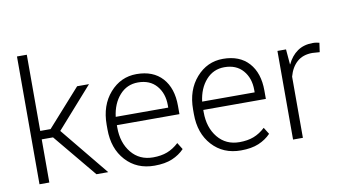

<svg xmlns="http://www.w3.org/2000/svg" viewBox="-76 -940 2004 1127"><g transform="rotate(-10 926.0 -376.5)"><path d="M203.6 -257.3H136.2V0H77.6V-761.7H136.2V-307.6H197.8L395 -528.3H465.8L252 -287.1L487.3 0H417Z M762.2 9.8Q656.7 9.8 591.6 -61.8Q526.4 -133.3 526.4 -248.5V-275.4Q526.4 -391.1 591.1 -464.6Q655.8 -538.1 750 -538.1Q849.1 -538.1 903.6 -477.8Q958 -417.5 958 -312.5V-262.7H585V-248.5Q585 -157.7 633.3 -98.6Q681.6 -39.6 762.2 -39.6Q810.5 -39.6 846.9 -53.5Q883.3 -67.4 916 -97.7L940.9 -57.6Q911.1 -26.4 868.2 -8.3Q825.2 9.8 762.2 9.8ZM750 -488.3Q684.1 -488.3 640.4 -439.2Q596.7 -390.1 586.9 -312H899.9V-326.7Q899.9 -397 860.4 -442.6Q820.8 -488.3 750 -488.3Z M1277.3 9.8Q1171.9 9.8 1106.7 -61.8Q1041.5 -133.3 1041.5 -248.5V-275.4Q1041.5 -391.1 1106.2 -464.6Q1170.9 -538.1 1265.1 -538.1Q1364.3 -538.1 1418.7 -477.8Q1473.1 -417.5 1473.1 -312.5V-262.7H1100.1V-248.5Q1100.1 -157.7 1148.4 -98.6Q1196.8 -39.6 1277.3 -39.6Q1325.7 -39.6 1362.1 -53.5Q1398.4 -67.4 1431.2 -97.7L1456.1 -57.6Q1426.3 -26.4 1383.3 -8.3Q1340.3 9.8 1277.3 9.8ZM1265.1 -488.3Q1199.2 -488.3 1155.5 -439.2Q1111.8 -390.1 1102.1 -312H1415V-326.7Q1415 -397 1375.5 -442.6Q1335.9 -488.3 1265.1 -488.3Z M1832 -478 1788.6 -481Q1732.4 -481 1697.5 -450.4Q1662.6 -419.9 1647.5 -364.7V0H1588.9V-528.3H1640.1L1647.5 -440.4V-438L1648.9 -437.5Q1671.4 -485.4 1709 -511.7Q1746.6 -538.1 1800.8 -538.1Q1812 -538.1 1822.5 -536.4Q1833 -534.7 1839.8 -532.7Z"/></g></svg>

Font: Roboto Web
Style: Light
Weight: 300
Designer: Google
Version: Version 1.200310; 2013